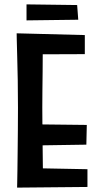

<svg xmlns="http://www.w3.org/2000/svg" viewBox="-20 -853 456 876"><path d="M58 3Q58 3 58.5 -18.5Q59 -40 59.5 -76.5Q60 -113 60.5 -160Q61 -207 61.5 -259Q62 -311 62 -362Q62 -426 61 -486.5Q60 -547 58.5 -595.5Q57 -644 56.5 -672.5Q56 -701 56 -701L176 -689Q176 -689 175.5 -666.5Q175 -644 175 -607.5Q175 -571 174.5 -527Q174 -483 173.5 -440Q173 -397 173 -362Q173 -327 173.5 -280Q174 -233 174.5 -185Q175 -137 175.5 -96Q176 -55 176.5 -29.5Q177 -4 177 -4ZM58 3 116 -86 379 -81V0ZM112 -189V-286L376 -283L374 -193ZM104 -605 56 -701 367 -693V-606ZM101 -760V-833L332 -830L337 -763Z"/></svg>

Font: Truculenta
Style: Bold
Weight: 700
Designer: Ivan Castro, Eva Sanz & Omnibus-Type Team
Foundry: Omnibus-Type
Version: Version 1.002